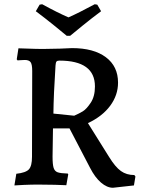

<svg xmlns="http://www.w3.org/2000/svg" viewBox="-20 -870 665 906"><path d="M405 -78 308 -264H230L228 -131Q228 -94 233 -78Q238 -62 252 -57Q266 -52 300 -51L302 -47L293 4Q278 3 238.5 2Q199 1 160 1Q128 1 93 2.5Q58 4 48 5L57 -50Q102 -55 116.5 -71Q131 -87 131 -130L132 -535Q132 -566 124.5 -576.5Q117 -587 97 -587Q86 -587 76 -586Q66 -585 63 -585L59 -590L67 -642Q80 -642 115 -640.5Q150 -639 184 -639Q221 -639 262.5 -640.5Q304 -642 320 -643Q422 -643 479.5 -600Q537 -557 537 -480Q537 -421 500 -371Q463 -321 395 -289L495 -129Q524 -82 550.5 -63Q577 -44 614 -44L619 -37L612 5L513 16Q485 16 456.5 -8.5Q428 -33 405 -78ZM428 -462Q428 -584 260 -584Q250 -584 246.5 -579.5Q243 -575 242 -561Q233 -424 232 -334L330 -324Q353 -334 370.5 -344.5Q388 -355 408 -385Q428 -415 428 -462ZM149 -817 167 -848 179 -850Q250 -811 303 -788Q349 -808 427 -850L439 -848L457 -817Q414 -785 369 -748.5Q324 -712 311 -701H295Q282 -712 237 -748.5Q192 -785 149 -817Z"/></svg>

Font: Alegreya Medium
Style: Regular
Weight: 500
Designer: Juan Pablo del Peral
Foundry: Huerta Tipografica
Version: Version 2.007; ttfautohint (v1.6)